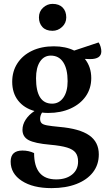

<svg xmlns="http://www.w3.org/2000/svg" viewBox="-20 -701 549 991"><path d="M229 -118Q212 -118 197 -120Q187 -104 187 -88Q187 -74 194 -66Q201 -58 222.5 -54Q244 -50 287 -46Q391 -37 440.5 -2.5Q490 32 490 96Q490 149 460 188Q430 227 375 248.5Q320 270 246 270Q150 270 92.5 232.5Q35 195 35 133Q35 76 96 76Q128 76 156 89Q156 225 270 225Q321 225 352 200Q383 175 383 133Q383 104 370 87Q357 70 326 60.5Q295 51 239 46Q159 39 127.5 22Q96 5 96 -31Q96 -58 112.5 -83.5Q129 -109 158 -128Q104 -143 73.5 -182Q43 -221 43 -279Q43 -333 70 -374.5Q97 -416 145.5 -439Q194 -462 258 -462Q318 -462 363 -440L489 -482Q496 -472 499.5 -459Q503 -446 503 -436Q503 -396 445 -396Q433 -396 418 -397Q451 -356 451 -298Q451 -245 423 -204.5Q395 -164 344.5 -141Q294 -118 229 -118ZM249 -166Q285 -166 307 -197Q329 -228 329 -282Q329 -345 306.5 -379.5Q284 -414 242 -414Q207 -414 186.5 -383Q166 -352 166 -297Q166 -166 249 -166ZM251 -542Q217 -542 199 -561.5Q181 -581 181 -611Q181 -642 202.5 -661.5Q224 -681 251 -681Q285 -681 303.5 -662Q322 -643 322 -611Q322 -582 300.5 -562Q279 -542 251 -542Z"/></svg>

Font: Petrona
Style: Bold
Weight: 700
Designer: Ringo R. Seeber
Foundry: Ringo R. Seeber
Version: Version 2.001; ttfautohint (v1.8.3)